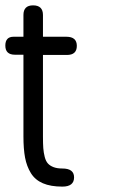

<svg xmlns="http://www.w3.org/2000/svg" viewBox="-20 -691 428 720"><path d="M67.9 -553.2V-634.8Q67.9 -670.9 104 -670.9Q141.1 -670.9 141.1 -634.8V-553.2H229Q268.1 -553.2 268.1 -519Q268.1 -484.9 231 -484.9H141.1V-179.2Q141.1 -152.3 142.3 -135.5Q143.6 -118.7 147.7 -102.5Q151.9 -86.4 159.7 -77.9Q167.5 -69.3 180.9 -64.2Q194.3 -59.1 213.9 -59.1Q257.8 -59.1 257.8 -25.9Q257.8 8.8 213.9 8.8Q169.9 8.8 140.9 -3.7Q111.8 -16.1 95.9 -41.7Q80.1 -67.4 74 -99.9Q67.9 -132.3 67.9 -179.2V-485.8H36.1Q0 -485.8 0 -520Q0 -553.2 30.8 -553.2Z"/></svg>

Font: BPreplay
Style: Regular
Weight: 400
Designer: Magenta/George Triantafyllakos
Foundry: Magenta/George Triantafyllakos
Version: Version 1.00